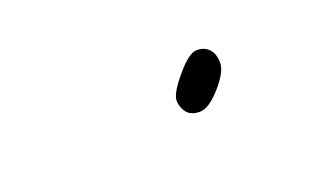

<svg xmlns="http://www.w3.org/2000/svg" viewBox="-28 -199 364 221"><g transform="rotate(-20 154.0 -89.0)"><path d="M213.5 -123Q223 -123 228.5 -117Q234 -111 234 -100Q234 -89 219 -72Q204 -55 193 -55Q182 -55 177 -61.5Q172 -68 172 -76.5Q172 -85 188 -104Q204 -123 213.5 -123Z"/></g></svg>

Font: Mrs Saint Delafield
Style: Regular
Weight: 400
Designer: Alejandro Paul
Foundry: Alejandro Paul
Version: Version 1.001